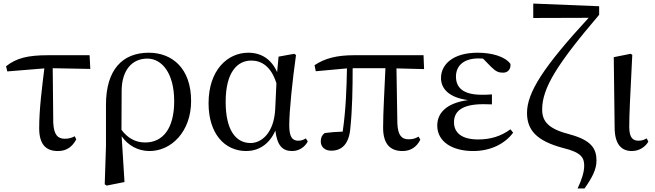

<svg xmlns="http://www.w3.org/2000/svg" viewBox="-20 -833 3677 1078"><path d="M305 15C354 15 385 -8 408 -50L400 -68C383 -59 366 -54 344 -54C306 -54 282 -74 279 -145L276 -450L487 -446L483 -523H251C136 -523 72 -507 14 -461L21 -432L229 -449C216 -342 200 -221 200 -113C200 -20 240 15 305 15Z M568 202 579 209 679 189 663 -68C699 -16 755 15 820 15C941 15 1053 -93 1053 -266C1053 -448 948 -537 815 -537C668 -537 575 -442 575 -245V-13ZM662 -104 663 -325C664 -436 719 -504 807 -504C890 -504 958 -421 958 -265C958 -112 895 -33 795 -33C738 -33 695 -60 662 -104Z M1363 15C1425 15 1490 -17 1526 -100C1536 -16 1566 15 1620 15C1660 15 1692 -8 1708 -39L1697 -56C1684 -48 1673 -43 1654 -43C1621 -43 1604 -65 1604 -129C1604 -211 1622 -383 1642 -524L1632 -531L1544 -515L1536 -428C1503 -502 1446 -537 1374 -537C1258 -537 1151 -440 1151 -253C1151 -84 1240 15 1363 15ZM1532 -365 1525 -217C1517 -84 1447 -30 1387 -30C1301 -30 1247 -107 1247 -261C1247 -430 1314 -493 1391 -493C1448 -493 1503 -460 1532 -365Z M2240 15C2286 15 2320 -8 2340 -49L2330 -66C2313 -56 2299 -51 2274 -51C2236 -51 2214 -72 2211 -140L2206 -449L2361 -445L2358 -523H1969C1871 -523 1805 -506 1746 -467L1753 -433L1928 -449C1926 -339 1922 -216 1904 -94C1866 -93 1834 -90 1803 -86C1788 -75 1781 -60 1781 -39C1781 -8 1804 13 1840 13C1902 13 1940 -28 1947 -113C1958 -218 1960 -339 1960 -450H2144C2139 -328 2131 -205 2131 -116C2131 -21 2174 15 2240 15Z M2637 15C2737 15 2817 -28 2861 -88L2846 -107C2794 -69 2736 -50 2665 -50C2573 -50 2529 -87 2529 -147C2529 -203 2567 -248 2693 -248C2704 -248 2715 -248 2742 -247V-303C2718 -301 2702 -301 2685 -301C2579 -301 2540 -342 2540 -403C2540 -465 2585 -505 2667 -505L2692 -504L2736 -459C2765 -430 2780 -425 2805 -425C2831 -425 2849 -444 2846 -474C2815 -517 2739 -537 2662 -537C2523 -537 2456 -471 2456 -395C2456 -334 2502 -285 2608 -271C2483 -254 2435 -196 2435 -128C2435 -39 2517 15 2637 15Z M3223 225H3262C3305 164 3329 118 3329 69C3329 2 3301 -45 3181 -78C3064 -108 3024 -147 3024 -218C3024 -339 3108 -473 3344 -750V-798L2974 -813V-732L3285 -733C3031 -457 2939 -314 2939 -199C2939 -104 2991 -42 3142 -2C3246 23 3260 54 3260 98C3260 133 3247 174 3223 225Z M3528 15C3573 15 3607 -13 3620 -38L3611 -56C3598 -49 3585 -43 3565 -43C3534 -43 3513 -59 3513 -120C3513 -196 3518 -284 3530 -525L3521 -531L3426 -512L3431 -114C3432 -23 3469 15 3528 15Z"/></svg>

Font: Noto Serif KR Medium
Style: Regular
Weight: 500
Designer: Ryoko NISHIZUKA 西塚涼子 (kana & ideographs); Frank Grießhammer (Latin, Greek & Cyrillic); Wenlong ZHANG 张文龙 (bopomofo); San
Foundry: Adobe
Version: Version 2.001;hotconv 1.1.0;makeotfexe 2.6.0